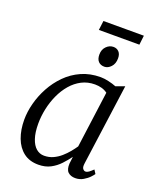

<svg xmlns="http://www.w3.org/2000/svg" viewBox="-159 -964 885 1071"><g transform="rotate(20 284.0 -429.0)"><path d="M440 -86Q436.5 -61.5 444 -52.8Q451.5 -44 459 -44Q469 -44 479 -51.2Q489 -58.5 503 -72L517 -50Q513.5 -44 500 -29.5Q486.5 -15 465.2 -2.5Q444 10 418 10Q391 10 375 -5Q359 -20 361 -56L366 -97Q347.5 -72 324.5 -47.2Q301.5 -22.5 270.8 -6.2Q240 10 199 10Q146 10 110.8 -17.2Q75.5 -44.5 57.8 -92Q40 -139.5 40 -200Q40 -246 53.2 -297Q66.5 -348 92.5 -396Q118.5 -444 157 -483Q195.5 -522 246.5 -545Q297.5 -568 360.5 -568Q381 -568 407 -562.2Q433 -556.5 454 -548L506 -567ZM419 -497Q403.5 -508.5 384.5 -513.8Q365.5 -519 344.5 -519Q301.5 -519 266.2 -500.8Q231 -482.5 204 -451Q177 -419.5 158.5 -379Q140 -338.5 130.5 -293.8Q121 -249 121 -205Q121 -153 132.8 -118Q144.5 -83 165 -65.5Q185.5 -48 212 -48Q241 -48 265.5 -59.2Q290 -70.5 310.2 -88.2Q330.5 -106 346.5 -125.5Q362.5 -145 374 -162ZM358.5 -629.5Q336 -629.5 322.8 -643.2Q309.5 -657 309.5 -684.5Q309.5 -714 327.8 -732.5Q346 -751 369.5 -751Q389.5 -751 402.2 -737.8Q415 -724.5 415 -699.5Q415 -667.5 397.2 -648.5Q379.5 -629.5 358.5 -629.5ZM267 -867.5H507L500.5 -812H260Z"/></g></svg>

Font: Merriweather Light
Style: Italic
Weight: 300
Italic angle: -7.8°
Designer: Eben Sorkin
Foundry: Eben Sorkin
Version: Version 2.101